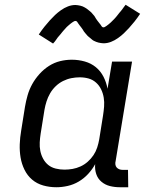

<svg xmlns="http://www.w3.org/2000/svg" viewBox="-20 -779 640 807"><path d="M217 8Q188 8 161.5 0.5Q135 -7 115 -24Q95 -41 83 -65.5Q71 -90 66.5 -117Q62 -144 63 -172.5Q64 -201 69 -230L85 -330Q89 -354 96 -378.5Q103 -403 115.5 -425.5Q128 -448 146 -468Q164 -488 186 -502Q208 -516 232.5 -522Q257 -528 282 -528Q310 -528 336.5 -520.5Q363 -513 383 -496.5Q403 -480 415 -456.5Q427 -433 432 -406L451 -520H535L466 -102Q464 -95 465 -87.5Q466 -80 470.5 -75Q475 -70 481.5 -67.5Q488 -65 496 -65H518L519 8H484Q462 8 442 3Q422 -2 406.5 -15Q391 -28 384.5 -47.5Q378 -67 380 -89Q368 -67 350.5 -48Q333 -29 311 -16Q289 -3 264.5 2.5Q240 8 217 8ZM251 -66Q268 -66 285 -69Q302 -72 318.5 -79.5Q335 -87 349 -99.5Q363 -112 373 -127Q383 -142 388.5 -159Q394 -176 397 -193L413 -293Q416 -312 417.5 -331Q419 -350 416 -368.5Q413 -387 405 -403.5Q397 -420 383.5 -432Q370 -444 352.5 -449Q335 -454 315 -454Q298 -454 280 -450.5Q262 -447 245 -438.5Q228 -430 214 -416.5Q200 -403 190.5 -386.5Q181 -370 175.5 -352.5Q170 -335 167 -318L151 -218Q148 -199 147 -180.5Q146 -162 149.5 -144.5Q153 -127 161.5 -111.5Q170 -96 183 -85.5Q196 -75 214 -70.5Q232 -66 251 -66ZM203 -596 143 -634Q155 -652 167 -667Q179 -682 190 -694Q201 -706 211.5 -716Q222 -726 236 -736Q250 -746 265.5 -752Q281 -758 297 -758Q302 -758 307.5 -757Q313 -756 318 -755Q323 -754 327.5 -752Q332 -750 336.5 -747.5Q341 -745 344.5 -742.5Q348 -740 351.5 -737Q355 -734 359.5 -730.5Q364 -727 367 -723Q370 -719 373.5 -715.5Q377 -712 379 -708Q381 -704 383.5 -700.5Q386 -697 389.5 -692Q393 -687 396.5 -683Q400 -679 402.5 -675.5Q405 -672 407.5 -668Q410 -664 415 -664Q418 -664 421 -666Q424 -668 427.5 -670Q431 -672 435.5 -676Q440 -680 442 -681.5Q444 -683 446 -685Q448 -687 450.5 -689.5Q453 -692 455.5 -694.5Q458 -697 460.5 -699.5Q463 -702 465.5 -705Q468 -708 471 -711.5Q474 -715 476.5 -718.5Q479 -722 482 -725.5Q485 -729 488.5 -733Q492 -737 495 -741.5Q498 -746 501.5 -750.5Q505 -755 508 -759L569 -721Q557 -703 545 -688Q533 -673 522 -661Q511 -649 500.5 -639Q490 -629 476 -619Q462 -609 446.5 -603Q431 -597 415 -597Q410 -597 404.5 -598Q399 -599 394 -600Q389 -601 384.5 -603Q380 -605 375.5 -607Q371 -609 367.5 -612Q364 -615 360.5 -618Q357 -621 352.5 -624.5Q348 -628 345 -632Q342 -636 338.5 -639.5Q335 -643 332.5 -647Q330 -651 328 -654.5Q326 -658 322 -663Q318 -668 315 -672Q312 -676 309.5 -679.5Q307 -683 304.5 -687Q302 -691 297 -691Q294 -691 290.5 -689Q287 -687 284 -685Q281 -683 276 -679Q271 -675 269.5 -673.5Q268 -672 265.5 -670Q263 -668 260.5 -665.5Q258 -663 256 -660.5Q254 -658 251.5 -655.5Q249 -653 246.5 -650Q244 -647 241 -643.5Q238 -640 235.5 -636.5Q233 -633 229.5 -629.5Q226 -626 223 -622Q220 -618 217 -613.5Q214 -609 210.5 -604.5Q207 -600 203 -596Z"/></svg>

Font: Iosevka HT Extended
Style: Italic
Weight: 400
Width: 7
Italic angle: -9°
Monospace: yes
Designer: Belleve Invis
Foundry: Belleve Invis
Version: Version 32.3.0; ttfautohint (v1.8.4)